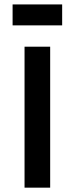

<svg xmlns="http://www.w3.org/2000/svg" viewBox="-20 -864 344 884"><path d="M93 0V-649H211V0ZM38 -843.6H266.2V-747.2H38Z"/></svg>

Font: Karla
Style: Regular
Weight: 400
Designer: Jonathan Pinhorn
Version: Version 2.004;gftools[0.9.33]